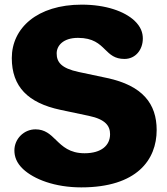

<svg xmlns="http://www.w3.org/2000/svg" viewBox="-20 -791 720 827"><path d="M330.1 16.1C569.8 16.1 654.8 -103 654.8 -231C654.8 -344.2 594.2 -422.4 440.9 -455.1L318.8 -481C243.2 -497.1 224.1 -523.9 224.1 -561C224.1 -594.2 252 -627.9 315.9 -627.9C381.3 -627.9 408.2 -601.6 432.6 -577.6C454.1 -556.6 473.6 -537.1 516.1 -537.1C564 -537.1 595.2 -577.1 595.2 -625C595.2 -649.9 586.9 -675.8 559.1 -702.1C516.1 -742.2 436 -771 332 -771C140.1 -771 30.8 -669.9 30.8 -541C30.8 -418 100.1 -347.7 240.2 -317.9L362.8 -292C435.1 -276.9 454.1 -248 454.1 -212.9C454.1 -165 417 -130.9 344.2 -130.9C279.8 -130.9 249 -161.1 221.2 -188C196.8 -211.9 173.8 -233.9 132.8 -233.9C83 -233.9 42 -192.9 42 -143.1C42 -117.2 50.8 -89.8 79.1 -63C126 -19 215.8 16.1 330.1 16.1Z"/></svg>

Font: Jellee Bold
Style: Regular
Weight: 700
Designer: Alfredo Marco Pradil
Foundry: Hanken Design Co.
Version: Version 1.223;hotconv 1.0.109;makeotfexe 2.5.65596